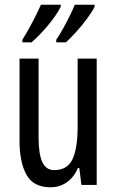

<svg xmlns="http://www.w3.org/2000/svg" viewBox="-20 -786 496 816"><path d="M391 -537V0H326L317 -72H311Q294 -32 263.5 -11Q233 10 195 10Q122 10 92.5 -43.5Q63 -97 63 -187V-537H144V-202Q144 -131 160 -97Q176 -63 210 -63Q266 -63 288 -109Q310 -155 310 -251V-537ZM382 -757Q371 -735 349.5 -706Q328 -677 303.5 -650Q279 -623 260 -606H219V-617Q234 -639 250 -668Q266 -697 279 -724Q292 -751 298 -766H382ZM238 -757Q221 -723 185.5 -680Q150 -637 114 -606H75V-617Q90 -641 105.5 -669Q121 -697 134 -723.5Q147 -750 154 -766H238Z"/></svg>

Font: Noto Sans Kannada ExtraCondensed
Style: Regular
Weight: 400
Width: 2
Designer: Jelle Bosma - Monotype Design Team
Foundry: Monotype Imaging Inc.
Version: Version 2.005; ttfautohint (v1.8.4.7-5d5b)